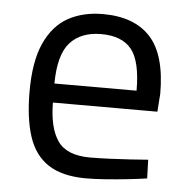

<svg xmlns="http://www.w3.org/2000/svg" viewBox="-43 -553 592 605"><g transform="rotate(5 252.5 -250.0)"><path d="M248.4 10.2Q174 9.6 130.4 -19.3Q86.8 -48.2 68.2 -105.4Q49.6 -162.6 49.6 -247.2Q49.6 -342.2 75.8 -400.1Q102 -458 148.9 -484.1Q195.8 -510.2 259.2 -510.2Q358.4 -510.2 409.4 -454.6Q460.5 -399 460.5 -275.8L456.4 -218.7H126Q126.4 -139 155 -97.7Q183.7 -56.4 257.5 -56.4Q285.1 -56.4 318.7 -57.9Q352.3 -59.4 384.9 -61.4Q417.5 -63.4 440.7 -65.4L442.7 -6.4Q418.7 -2.8 384.5 1Q350.2 4.8 314.2 7.5Q278.2 10.2 248.4 10.2ZM125.5 -278.9H385.3Q385.3 -372.1 355 -409.5Q324.7 -446.9 259.2 -446.9Q195 -446.9 160.5 -408.4Q126 -369.9 125.5 -278.9Z"/></g></svg>

Font: Titillium Web
Style: Bold
Weight: 700
Designer: Mohamed Gaber, Accademia di Belle Arti di Urbino
Foundry: Kief Type Foundry, Accademia di Belle Arti di Urbino
Version: Version 3.000